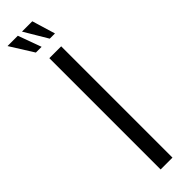

<svg xmlns="http://www.w3.org/2000/svg" viewBox="-274 -727 721 721"><g transform="rotate(-45 86.5 -367.0)"><path d="M62.7 0V-591H125.6V0ZM143.3 -641.7H115.6L60.6 -734.2H115.4ZM72.3 -641.7H41.8L-16.2 -734.2H38.6Z"/></g></svg>

Font: Alumni Sans Thin
Style: Regular
Weight: 100
Designer: Robert E. Leuschke
Foundry: Robert E. Leuschke
Version: Version 1.018